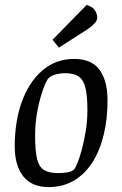

<svg xmlns="http://www.w3.org/2000/svg" viewBox="-20 -753 498 782"><path d="M178 9Q110 9 75 -34.5Q40 -78 40 -158Q40 -258 69 -338.5Q98 -419 152.5 -466Q207 -513 282 -513Q353 -513 385.5 -468.5Q418 -424 418 -344Q418 -269 402.5 -204.5Q387 -140 356.5 -92Q326 -44 281 -17.5Q236 9 178 9ZM216 -48Q233 -48 251.5 -50.5Q270 -53 281 -62Q287 -68 296 -90.5Q305 -113 314 -146.5Q323 -180 329.5 -221Q336 -262 336 -304Q336 -363 328 -395.5Q320 -428 300.5 -441.5Q281 -455 243 -455Q226 -455 207.5 -450Q189 -445 179 -436Q171 -429 157.5 -394Q144 -359 133.5 -307.5Q123 -256 123 -199Q123 -138 131 -105.5Q139 -73 159.5 -60.5Q180 -48 216 -48ZM220 -559 194 -591 333 -733Q360 -724 368 -709Q376 -694 376 -681Q376 -670 366.5 -659.5Q357 -649 344.5 -639.5Q332 -630 321 -624Z"/></svg>

Font: Faustina
Style: Italic
Weight: 400
Italic angle: -8°
Designer: Alfonso Garcia
Foundry: http://www.omnibus-type.com
Version: Version 1.200